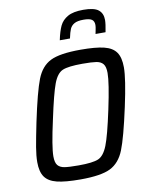

<svg xmlns="http://www.w3.org/2000/svg" viewBox="-98 -980 816 1058"><g transform="rotate(-10 310.0 -451.0)"><path d="M47 -127Q47 -162 55 -209.5Q63 -257 81 -345Q116 -511 142 -577.5Q168 -644 220.5 -670Q273 -696 389 -696Q474 -696 520.5 -684.5Q567 -673 587.5 -643.5Q608 -614 608 -559Q608 -495 575 -343Q539 -177 512.5 -110.5Q486 -44 433.5 -18Q381 8 266 8Q181 8 134.5 -3.5Q88 -15 67.5 -44Q47 -73 47 -127ZM483 -344Q514 -489 514 -544Q514 -579 501.5 -594.5Q489 -610 464 -614Q439 -618 386 -618Q307 -618 275 -604.5Q243 -591 223 -538Q203 -485 173 -344Q140 -196 140 -143Q140 -108 152.5 -93Q165 -78 190 -74Q215 -70 269 -70Q348 -70 379.5 -83.5Q411 -97 432 -150Q453 -203 483 -344ZM551 -834Q551 -812 542 -767H486Q487 -773 490.5 -789.5Q494 -806 494 -816Q494 -837 481 -846.5Q468 -856 434 -856Q400 -856 382.5 -846Q365 -836 357.5 -818.5Q350 -801 343 -767H286Q296 -816 310 -845.5Q324 -875 355 -892.5Q386 -910 442 -910Q503 -910 527 -890.5Q551 -871 551 -834Z"/></g></svg>

Font: Saira Semi Condensed
Style: Italic
Weight: 400
Width: 4
Italic angle: -12°
Designer: Hector Gatti with collaboration of the Omnibus-Type team
Foundry: Omnibus-Type
Version: Version 1.001; ttfautohint (v1.8)